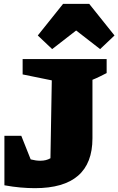

<svg xmlns="http://www.w3.org/2000/svg" viewBox="-20 -968 617 1001"><path d="M3 -2V-260H91L140 -137Q167 -130 190 -130Q221 -130 243 -143L250 -549L98 -580V-660H536V-587Q520 -579 501 -569.5Q482 -560 462 -552V-247Q462 13 162 13Q126 13 86.5 9.5Q47 6 3 -2ZM445 -948 577 -783 502 -712 377 -809 252 -712 177 -783 309 -948Z"/></svg>

Font: Piazzolla Black
Style: Regular
Weight: 900
Designer: Juan Pablo del Peral
Foundry: Huerta Tipografica
Version: Version 1.330